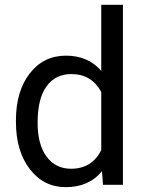

<svg xmlns="http://www.w3.org/2000/svg" viewBox="-20 -770 604 800"><path d="M46.4 -268.6Q46.4 -390.1 104 -464.1Q161.6 -538.1 254.9 -538.1Q347.7 -538.1 401.9 -474.6V-750H492.2V0H409.2L404.8 -56.6Q350.6 9.8 253.9 9.8Q162.1 9.8 104.2 -65.4Q46.4 -140.6 46.4 -261.7ZM136.7 -258.3Q136.7 -168.5 173.8 -117.7Q210.9 -66.9 276.4 -66.9Q362.3 -66.9 401.9 -144V-386.7Q361.3 -461.4 277.3 -461.4Q210.9 -461.4 173.8 -410.2Q136.7 -358.9 136.7 -258.3Z"/></svg>

Font: Vazir FD-UI
Style: Regular-FD-UI
Weight: 400
Designer: Saber Rastikerdar
Foundry: Saber Rastikerdar
Version: Version 30.1.0